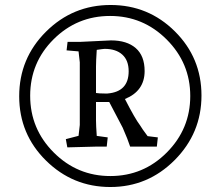

<svg xmlns="http://www.w3.org/2000/svg" viewBox="-20 -635 885 770"><path d="M423.5 -615Q575 -615 681.5 -509Q788 -403 788 -252Q788 -101 680.5 7Q573 115 422.5 115Q272 115 164.5 9Q57 -97 57 -249Q57 -401 164.5 -508Q272 -615 423.5 -615ZM649 -23.5Q743 -118 743 -250Q743 -382 648.5 -476.5Q554 -571 421.5 -571Q289 -571 195 -477.5Q101 -384 101 -251Q101 -118 195.5 -23.5Q290 71 422.5 71Q555 71 649 -23.5ZM300 -467 425 -473Q489 -473 524.5 -442Q560 -411 560 -350Q560 -270 481 -238Q522 -158 542 -132Q548 -121 572 -89L613 -84L609 -47H502L490 -80Q473 -121 472 -123L418 -226H365V-152Q365 -132 368 -90L412 -84L408 -47H364L250 -44L244 -77L294 -90H295L300 -134V-385L295 -429H294L247 -433L251 -467ZM400 -260H411Q496 -267 496 -349Q496 -393 470.5 -416Q445 -439 400 -439Q394 -439 368 -435Q365 -390 365 -368V-262Q378 -260 400 -260Z"/></svg>

Font: Andada
Style: Italic
Weight: 400
Italic angle: -8.29999°
Designer: Carolina Giovagnoli
Foundry: Carolina Giovagnoli
Version: Version 1.003